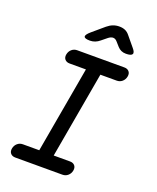

<svg xmlns="http://www.w3.org/2000/svg" viewBox="-170 -1050 940 1149"><g transform="rotate(20 300.0 -475.0)"><path d="M282 -90H386Q406 -90 416.5 -77.5Q427 -65 423 -45Q419 -25 404.5 -12.5Q390 0 370 0H70Q50 0 39.5 -12.5Q29 -25 33 -45Q37 -65 51.5 -77.5Q66 -90 86 -90H190L287 -640H183Q163 -640 152.5 -652.5Q142 -665 146 -685Q150 -705 164.5 -717.5Q179 -730 199 -730H499Q519 -730 529.5 -717.5Q540 -705 536 -685Q532 -665 517.5 -652.5Q503 -640 483 -640H379ZM250 -810Q216 -810 213 -822Q210 -834 238 -858L312 -921Q330 -936 348.5 -943Q367 -950 388 -950Q409 -950 425 -943Q441 -936 453 -921L506 -857Q526 -834 519 -822Q512 -810 479 -810Q462 -810 449 -816Q436 -822 426 -833L402 -860Q390 -874 375.5 -874Q361 -874 344 -860L312 -834Q298 -822 282.5 -816Q267 -810 250 -810Z"/></g></svg>

Font: Maple Mono Normal NL
Style: Italic
Weight: 400
Italic angle: -10°
Monospace: yes
Designer: subframe7536
Version: Version 7.000